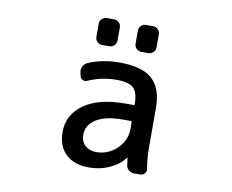

<svg xmlns="http://www.w3.org/2000/svg" viewBox="-81 -868 1162 961"><g transform="rotate(10 500.0 -388.0)"><path d="M267.6 -164.1Q267.6 -252 342.3 -305.2Q417 -358.4 553.7 -358.4H595.7Q599.6 -358.4 599.6 -362.3Q598.6 -421.9 576.2 -444.3Q551.8 -467.8 489.3 -467.8Q414.1 -467.8 344.7 -437.5Q333 -431.6 321.3 -437.5Q309.6 -443.4 307.6 -456.1L303.7 -474.6Q300.8 -490.2 308.1 -503.9Q315.4 -517.6 329.1 -524.4Q402.3 -555.7 489.3 -555.7Q603.5 -555.7 655.3 -509.3Q707 -462.9 707 -362.3V-164.1Q707 -109.4 715.8 -55.7Q716.8 -52.7 716.8 -49.8Q716.8 -40 710 -32.2Q701.2 -21.5 687.5 -21.5H656.2Q640.6 -21.5 628.9 -31.2Q617.2 -41 615.2 -55.7Q612.3 -75.2 610.4 -91.8Q610.4 -92.8 609.4 -92.8Q608.4 -92.8 607.4 -91.8Q582 -57.6 537.1 -36.1Q487.3 -11.7 425.8 -11.7Q352.5 -11.7 310.1 -51.8Q267.6 -91.8 267.6 -164.1ZM599.6 -273.4Q599.6 -277.3 595.7 -277.3H553.7Q465.8 -277.3 418.9 -247.6Q372.1 -217.8 372.1 -168.9Q372.1 -133.8 394 -113.8Q416 -93.8 449.2 -93.8Q510.7 -93.8 555.2 -136.2Q599.6 -178.7 599.6 -238.3ZM386.7 -627Q372.1 -627 361.8 -637.2Q351.6 -647.5 351.6 -662.1V-728.5Q351.6 -743.2 361.8 -753.4Q372.1 -763.7 386.7 -763.7H423.8Q438.5 -763.7 448.7 -753.4Q459 -743.2 459 -728.5V-662.1Q459 -647.5 448.7 -637.2Q438.5 -627 423.8 -627ZM585.9 -627Q571.3 -627 561 -637.2Q550.8 -647.5 550.8 -662.1V-728.5Q550.8 -743.2 561 -753.4Q571.3 -763.7 585.9 -763.7H623Q636.7 -763.7 647 -753.4Q657.2 -743.2 657.2 -728.5V-662.1Q657.2 -647.5 647 -637.2Q636.7 -627 623 -627Z"/></g></svg>

Font: Gen Jyuu Gothic L Monospace Medium
Style: Regular
Weight: 500
Designer: [Source Han Sans]
Ryoko NISHIZUKA  (kana & ideographs); Paul D. Hunt (Latin, Greek & Cyrillic); Wenlong ZHANG  (bopomofo
Version: Version 1.002.20150607